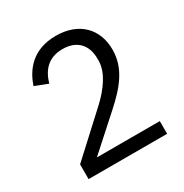

<svg xmlns="http://www.w3.org/2000/svg" viewBox="-165 -840 929 970"><g transform="rotate(-30 300.0 -355.0)"><path d="M533 -74H166L354 -243C443 -323 507 -399 507 -507C507 -626 429 -710 293 -710C158 -710 96 -628 69 -546L144 -517C163 -583 203 -635 289 -635C375 -635 418 -582 418 -505V-493C418 -426 368 -356 303 -296L75 -86V0H533Z"/></g></svg>

Font: IBM Plex Arabic
Style: Regular
Weight: 400
Designer: Mike Abbink, Paul van der Laan, Pieter van Rosmalen, Wael Morcos, Khajak Apelian
Foundry: Bold Monday
Version: Version 1.0